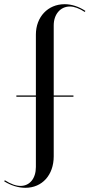

<svg xmlns="http://www.w3.org/2000/svg" viewBox="-91 -728 427 915"><path d="M30 167C110 167 165 106 165 17V-267H259V-273H165V-607C165 -660 197 -697 242 -697C263 -697 287 -688 313 -671L316 -676C284 -697 250 -708 217 -708C137 -708 80 -647 80 -563V-273H-13V-267H80V68C80 122 51 158 7 158C-15 158 -40 149 -68 131L-71 136C-39 156 -4 167 30 167Z"/></svg>

Font: Moniqa SemBd Display
Style: Regular
Weight: 600
Designer: Rajesh Rajput
Foundry: Rajesh Rajput
Version: Version 1.000